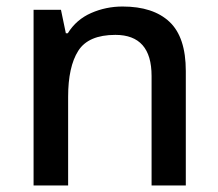

<svg xmlns="http://www.w3.org/2000/svg" viewBox="-20 -662 670 589"><path d="M356 -642Q450 -642 500 -595Q550 -548 550 -444V-93H445V-429Q445 -555 334 -555Q251 -555 220 -506Q189 -457 189 -365V-93H83V-632H167L182 -560H188Q214 -602 259.5 -622Q305 -642 356 -642Z"/></svg>

Font: Noto Sans Telugu UI Medium
Style: Regular
Weight: 500
Designer: Jelle Bosma - Monotype Design Team
Foundry: Monotype Imaging Inc.
Version: Version 2.005; ttfautohint (v1.8.4.7-5d5b)